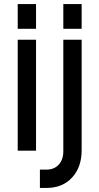

<svg xmlns="http://www.w3.org/2000/svg" viewBox="-20 -740 488 943"><path d="M67 0V-545H157V0ZM67 -598.5V-720H157V-598.5ZM176 183V93H208.5Q246.5 93 268.8 68.2Q291 43.5 291 3.5V-545H381V-2Q381 81 334 132Q287 183 208.5 183ZM291 -598.5V-720H381V-598.5Z"/></svg>

Font: Mohave Light Medium
Style: Regular
Weight: 500
Version: Version 2.003